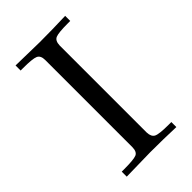

<svg xmlns="http://www.w3.org/2000/svg" viewBox="-209 -759 834 834"><g transform="rotate(-45 208.5 -341.5)"><path d="M55.2 0V-30.8H70.8Q127.9 -30.8 145.5 -37.8Q163.1 -44.9 163.1 -74.2V-608.9Q163.1 -636.7 145.5 -644.3Q127.9 -651.9 69.8 -651.9H55.2V-683.1Q187 -680.2 201.2 -680.2Q280.3 -680.2 359.9 -683.1V-651.9H345.2Q287.1 -651.9 270 -644.5Q252.9 -637.2 252 -608.9V-74.2Q252.9 -47.4 269 -39.1Q285.2 -30.8 344.2 -30.8H359.9V0Q281.7 -2.9 202.1 -2.9Q187 -2.9 55.2 0Z"/></g></svg>

Font: CMU Serif Upright Italic
Style: UprightItalic
Weight: 500
Version: Version 0.7.0